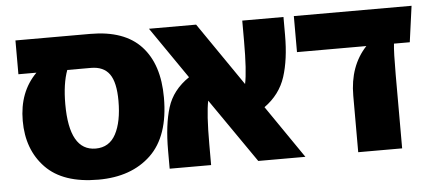

<svg xmlns="http://www.w3.org/2000/svg" viewBox="-44 -663 1756 775"><g transform="rotate(-5 834.0 -275.5)"><path d="M344 -570Q482 -570 550 -496.5Q618 -423 618 -288Q618 -132 539 -56.5Q460 19 326 19Q183 19 112.5 -54Q42 -127 42 -244Q42 -361 114 -433H41V-570ZM326 -107Q381 -107 407.5 -156.5Q434 -206 434 -291Q434 -366 410 -399.5Q386 -433 335 -433H239Q219 -379 219 -296Q219 -107 326 -107Z M1166 0H975L795 -260Q784 -209 784 -84V0H616V-74Q616 -178 637.5 -247Q659 -316 726 -361L582 -570H773L949 -314Q960 -365 960 -487V-570H1127V-497Q1127 -398 1104.5 -328.5Q1082 -259 1019 -214Z M1646 -570 1626 -424H1562Q1558 -392 1558 -299V0H1380V-229Q1380 -349 1450 -424H1169V-570Z"/></g></svg>

Font: FiraGO ExtraBold
Style: Regular
Weight: 800
Designer: bBox Type
Foundry: bBox Type GmbH
Version: Version 1.001;PS 001.001;hotconv 1.0.88;makeotf.lib2.5.64775